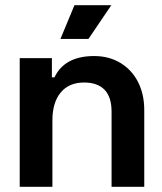

<svg xmlns="http://www.w3.org/2000/svg" viewBox="-20 -720 626 740"><path d="M180 -496V-422H190Q229 -504 343 -504Q400 -504 444 -477.5Q488 -451 512 -404Q536 -357 536 -296V0H410V-290Q410 -346 383 -374Q356 -402 304 -402Q246 -402 214 -363.5Q182 -325 182 -256V0H56V-496ZM409 -700 321 -570H213L267 -700Z"/></svg>

Font: Space Grotesk Variable
Style: Regular
Weight: 400
Designer: Florian Karsten (Space Grotesk), Colophon Foundry (Space Mono)
Foundry: Florian Karsten
Version: Version 1.106